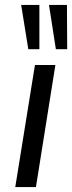

<svg xmlns="http://www.w3.org/2000/svg" viewBox="-20 -760 293 780"><path d="M42 0 122 -496H205L126 0ZM207 -560 179 -740H252L253 -560ZM95 -560 66 -740H140V-560Z"/></svg>

Font: Nunito Sans 7pt Condensed
Style: Italic
Weight: 400
Width: 3
Italic angle: -9°
Designer: Vernon Adams
Foundry: Vernon Adams
Version: Version 3.101;gftools[0.9.27]